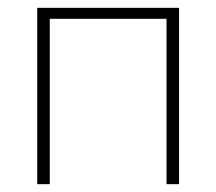

<svg xmlns="http://www.w3.org/2000/svg" viewBox="-20 -470 552 490"><path d="M75 -450H437V0H405V-422H107V0H75Z"/></svg>

Font: Poiret One
Style: Regular
Weight: 400
Designer: Denis Masharov
Foundry: Denis Masharov
Version: Version 1.001